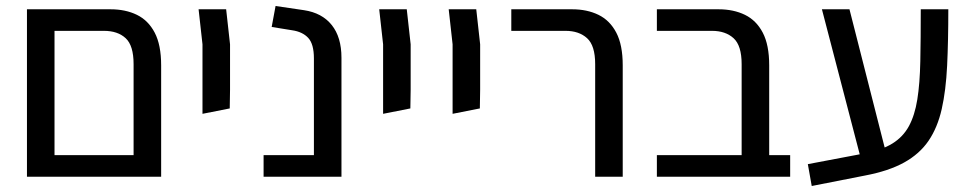

<svg xmlns="http://www.w3.org/2000/svg" viewBox="-20 -590 3236 641"><path d="M426 0V-376Q426 -438 399.5 -462.5Q373 -487 327 -487H126V-559H349Q399 -559 437 -540.5Q475 -522 496.5 -481Q518 -440 518 -372V-67V0ZM92 0V-72H487L481 0ZM70 0V-498V-559H162V-494V0Z M656 -210V-291V-442L643 -559H735L748 -442V-291L747 -228Z M860 0V-72H1028V-395Q1028 -443 1009 -463.5Q990 -484 955 -489L887 -500L900 -570L995 -556Q1055 -547 1087.5 -506.5Q1120 -466 1120 -397V0Z M1259 -210V-291V-442L1246 -559H1338L1351 -442V-291L1350 -228Z M1491 -210V-291V-442L1478 -559H1570L1583 -442V-291L1582 -228Z M1967 0V-376Q1967 -438 1940 -462.5Q1913 -487 1868 -487H1687V-559H1890Q1940 -559 1978 -540.5Q2016 -522 2037.5 -481Q2059 -440 2059 -372V0Z M2456 0V-376Q2456 -438 2429 -462.5Q2402 -487 2357 -487H2173V-559H2379Q2429 -559 2467 -540.5Q2505 -522 2526.5 -481Q2548 -440 2548 -372V0ZM2173 0V-72H2618V0Z M2690 31 2677 -42 2867 -78Q2924 -89 2959.5 -111Q2995 -133 3014.5 -169Q3034 -205 3042.5 -258Q3051 -311 3052.5 -385.5Q3054 -460 3054 -559H3146Q3146 -453 3142 -370.5Q3138 -288 3124 -226Q3110 -164 3080 -120Q3050 -76 2998.5 -47.5Q2947 -19 2868 -4ZM2852 -68 2724 -559H2816L2941 -68Z"/></svg>

Font: Assistant Medium
Style: Regular
Weight: 500
Designer: Hebrew By Ben Nathan, Latin by Paul Hunt
Version: Version 3.000